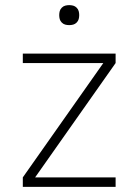

<svg xmlns="http://www.w3.org/2000/svg" viewBox="-20 -729 540 749"><path d="M69 0V-37L383 -483H69V-520H431V-483L117 -37H431V0ZM250 -631Q242 -631 234.5 -633Q227 -635 221 -641Q215 -647 213 -654.5Q211 -662 211 -670Q211 -678 213 -685.5Q215 -693 221 -699Q227 -705 234.5 -707Q242 -709 250 -709Q258 -709 265.5 -707Q273 -705 279 -699Q285 -693 287 -685.5Q289 -678 289 -670Q289 -662 287 -654.5Q285 -647 279 -641Q273 -635 265.5 -633Q258 -631 250 -631Z"/></svg>

Font: Zed Sans Extralight
Style: Regular
Weight: 200
Designer: Belleve Invis
Foundry: Belleve Invis
Version: Version 1.0.0; ttfautohint (v1.8.4)